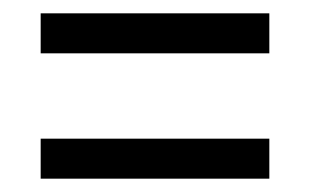

<svg xmlns="http://www.w3.org/2000/svg" viewBox="-20 -501 465 288"><path d="M41 -421H384V-481H41ZM41 -233H384V-293H41Z"/></svg>

Font: Noto Serif Khmer ExtraCondensed Medium
Style: Regular
Weight: 500
Width: 2
Designer: Danh Hong and the Monotype Design Team
Foundry: Monotype Imaging Inc.
Version: Version 2.004